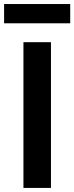

<svg xmlns="http://www.w3.org/2000/svg" viewBox="-44 -922 364 942"><path d="M206 0H71V-715H206ZM300.5 -807.7H-23.9V-902.2H300.5Z"/></svg>

Font: Wix Madefor Display
Style: Regular
Weight: 400
Designer: Dalton Maag Ltd
Foundry: Dalton Maag Ltd
Version: Version 3.100